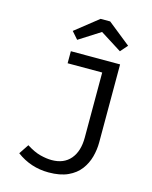

<svg xmlns="http://www.w3.org/2000/svg" viewBox="-136 -1022 888 1122"><g transform="rotate(15 307.5 -461.0)"><path d="M509.2 -706.2V-234.4Q509.2 -190.3 497.4 -146.7Q485.6 -103.1 458.5 -67.2Q431.3 -31.3 384.6 -9.7Q337.9 11.8 268.2 11.8Q160 11.8 74.4 -52.3L113.8 -111.3Q159.5 -82.1 197.7 -72.3Q235.9 -62.6 267.2 -62.6Q340.5 -62.6 380.5 -109.7Q420.5 -156.9 420.5 -239.5V-633.3H211.3V-706.2ZM388.2 -933.8 526.2 -823.6 488.2 -780 358.5 -862.1 229.7 -780 191.3 -823.6 330.3 -933.8Z"/></g></svg>

Font: FiraCode Nerd Font
Style: Regular
Weight: 400
Designer: Carrois Corporate, Edenspiekermann AG, Nikita Prokopov
Foundry: Carrois Corporate, Edenspiekermann AG, Nikita Prokopov
Version: Version 6.002;Nerd Fonts 3.4.0